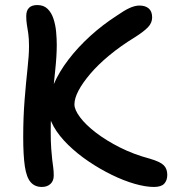

<svg xmlns="http://www.w3.org/2000/svg" viewBox="-20 -730 698 761"><path d="M590 11Q557 11 513.5 -1.5Q470 -14 423 -37Q376 -60 331.5 -90Q287 -120 250.5 -155.5Q214 -191 193 -228Q172 -265 172 -302Q172 -347 193 -396Q214 -445 251.5 -494Q289 -543 338 -587.5Q387 -632 443 -668Q473 -689 494 -698.5Q515 -708 533 -708Q556 -708 569.5 -696.5Q583 -685 583 -661Q583 -639 566 -621.5Q549 -604 514 -582Q457 -547 412.5 -510Q368 -473 337.5 -437Q307 -401 291 -370.5Q275 -340 275 -316Q275 -295 297.5 -265Q320 -235 360.5 -204Q401 -173 455.5 -145.5Q510 -118 574 -101Q615 -89 629 -75Q643 -61 643 -37Q643 -15 631 -2Q619 11 590 11ZM146 11Q118 11 101.5 -8Q85 -27 78.5 -70.5Q72 -114 72 -187Q72 -265 77.5 -334Q83 -403 89 -457.5Q95 -512 95 -546Q95 -578 92 -597.5Q89 -617 86.5 -632.5Q84 -648 84 -666Q84 -688 95 -699Q106 -710 128 -710Q153 -710 168.5 -695Q184 -680 192 -655.5Q200 -631 202.5 -603.5Q205 -576 205 -552Q205 -509 199 -453Q193 -397 187 -335Q181 -273 181 -212Q181 -168 183 -141Q185 -114 187 -97Q189 -80 191 -66Q193 -52 193 -34Q193 -13 180 -1Q167 11 146 11Z"/></svg>

Font: Shantell Sans Medium
Style: Regular
Weight: 500
Designer: Stephen Nixon, Anya Danilova, Shantell Martin
Foundry: Arrow Type
Version: Version 1.011;[c5ecc13dd]